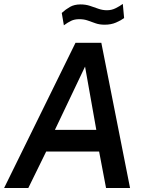

<svg xmlns="http://www.w3.org/2000/svg" viewBox="-22 -936 738 956"><path d="M-1.5 0 354 -723H482.5L625.5 0H506L471.5 -181.5H208L119 0ZM251.5 -289.5H457.5L401.5 -604.5ZM296 -810 285.5 -871.5Q305 -889.5 326.8 -901.8Q348.5 -914 379 -914Q404.5 -914 426.2 -906.8Q448 -899.5 468.5 -892.2Q489 -885 510.5 -885Q533.5 -885 553.2 -894.8Q573 -904.5 589.5 -916.5L596 -846Q580.5 -834.5 555.8 -823.8Q531 -813 499.5 -813Q473.5 -813 453.8 -820Q434 -827 415 -833.8Q396 -840.5 373 -840.5Q349 -840.5 332 -832.2Q315 -824 296 -810Z"/></svg>

Font: Public Sans SemiBold
Style: Italic
Weight: 600
Italic angle: -8°
Designer: The Public Sans project authors (U.S. Web Design System). Libre Franklin designed by Pablo Impallari and Rodrigo Fuenzal
Version: Version 1.007; ttfautohint (v1.8.1) -l 8 -r 50 -G 200 -x 14 